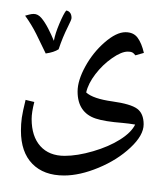

<svg xmlns="http://www.w3.org/2000/svg" viewBox="-20 -475 658 806"><path d="M547.4 47.9Q522 43.5 494.6 41Q419.4 35.2 381.8 22.7Q344.2 10.3 325 -18.1Q305.7 -46.4 305.7 -90.8Q305.7 -136.7 337.9 -195.6Q370.1 -254.4 419.2 -297.1Q468.3 -339.8 506.8 -339.8Q540.5 -339.8 557.6 -316.7Q574.7 -293.5 584 -252.9L548.3 -242.7Q541 -252.4 534.7 -255.4Q528.3 -258.3 516.1 -258.3Q489.7 -258.3 450.2 -230.7Q410.6 -203.1 380.4 -163.6Q350.1 -124 341.8 -86.9Q370.6 -60.5 451.7 -49.3Q528.3 -38.6 555.7 -18.6Q583 1.5 583 46.9Q583 92.8 527.8 144.5Q472.7 196.3 394 229Q315.4 261.7 249 261.7Q163.6 261.7 115.7 212.6Q67.9 163.6 67.9 73.7Q67.9 44.9 71.5 19.3Q75.2 -6.3 87.4 -55.7L124 -46.9Q112.8 -2.9 112.8 24.4Q112.8 97.7 149.4 138.4Q186 179.2 251.5 179.2Q304.7 179.2 370.8 159.9Q437 140.6 484.1 110.8Q531.2 81.1 547.4 47.9ZM205.1 -240.7ZM33.2 262.2ZM273.4 310.5ZM257.8 -430.7Q266.6 -430.2 273.4 -422.4Q280.3 -414.6 280.3 -399.4Q280.3 -392.6 265.6 -363.8Q242.7 -318.4 226.1 -268.1Q206.5 -255.4 171.9 -250.5Q152.3 -292 132.3 -332Q112.3 -372.1 85.4 -409.2L101.6 -413.6Q112.3 -416.5 121.6 -416.5Q139.2 -416.5 153.6 -399.7Q168 -382.8 181.9 -356Q195.8 -329.1 206.1 -303.7Q211.9 -335 229.5 -376.2Q247.1 -417.5 257.8 -430.7ZM205.1 -240.7ZM193.8 -455.1Z"/></svg>

Font: Noto Naskh Arabic
Style: Regular
Weight: 400
Designer: Monotype Design team
Foundry: Monotype Imaging Inc.
Version: Version 1.01